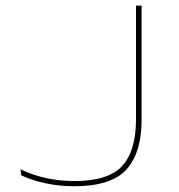

<svg xmlns="http://www.w3.org/2000/svg" viewBox="-20 -659 636 684"><path d="M244 4.5Q192 4.5 143.2 -5.8Q94.5 -16 55.5 -34.5L53 -56Q97.5 -34.5 146.2 -24.2Q195 -14 245 -14Q366 -14 415.2 -67.8Q464.5 -121.5 464.5 -233V-639H484.5V-233Q484.5 -115.5 430.8 -55.5Q377 4.5 244 4.5Z"/></svg>

Font: Anek Latin Expanded Thin
Style: Regular
Weight: 250
Width: 7
Designer: Yesha Goshar
Foundry: Ek Type
Version: Version 1.003